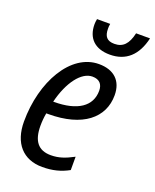

<svg xmlns="http://www.w3.org/2000/svg" viewBox="-141 -827 744 919"><g transform="rotate(20 231.0 -367.5)"><path d="M307 -606C389 -606 441 -654 462 -745H391C378 -688 354 -662 310 -662C272 -662 257 -681 257 -720C257 -729 257 -733 259 -745H192C190 -734 189 -726 189 -718C189 -647 231 -606 307 -606ZM187 10C240 10 281 -1 321 -23V-91C278 -68 246 -57 206 -57C142 -57 112 -96 112 -173C112 -194 114 -217 118 -238H128C303 -238 396 -316 396 -431C396 -505 351 -546 275 -546C132 -546 31 -368 31 -165C31 -55 89 10 187 10ZM134 -302H130C156 -408 210 -479 266 -479C303 -479 319 -458 319 -426C319 -347 253 -302 134 -302Z"/></g></svg>

Font: Noto Sans Condensed
Style: Italic
Weight: 400
Width: 3
Italic angle: -12°
Designer: Monotype Design Team
Foundry: Monotype Imaging Inc.
Version: Version 2.013